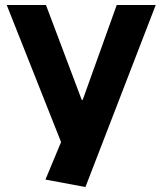

<svg xmlns="http://www.w3.org/2000/svg" viewBox="-20 -560 654 773"><path d="M163 163 250 -46 235 35 7 -540H165L309 -158H313L450 -540H607L324 193Z"/></svg>

Font: Pathway Extreme
Style: Bold
Weight: 700
Designer: Eduardo Rodriguez Tunni
Foundry: Eduardo Rodriguez Tunni
Version: Version 1.001;gftools[0.9.26]